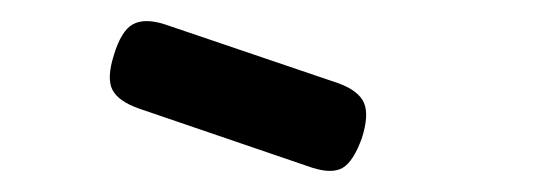

<svg xmlns="http://www.w3.org/2000/svg" viewBox="-20 -706 514 182"><path d="M276 -547 112 -603Q92 -610 86.5 -621Q81 -632 88 -654Q95 -677 106 -683Q117 -689 136 -683L301 -627Q320 -620 325 -608.5Q330 -597 323 -575Q315 -553 305 -547Q295 -541 276 -547Z"/></svg>

Font: Fredoka Expanded
Style: Regular
Weight: 400
Width: 7
Designer: Ben Nathan
Foundry: Milena B. Brandão, Ben Nathan
Version: Version 2.001